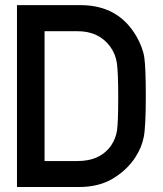

<svg xmlns="http://www.w3.org/2000/svg" viewBox="-20 -731 637 751"><path d="M46.4 0.5V-710.9H295.4Q441.4 -710.9 512.2 -591.3Q538.6 -545.9 544.4 -506.3Q550.3 -466.8 550.3 -355Q550.3 -234.9 542.2 -194.6Q534.2 -154.3 510.3 -117.2Q478.5 -67.4 423.1 -33.4Q367.7 0.5 288.6 0.5ZM154.3 -608.9V-101.1H283.7Q372.6 -101.1 415.5 -163.1Q433.1 -189.9 437.7 -220.9Q442.4 -252 442.4 -351.1Q442.4 -446.8 437.3 -483.4Q432.1 -520 410.6 -549.3Q366.2 -608.9 283.7 -608.9Z"/></svg>

Font: Alte DIN 1451 Mittelschrift
Style: Regular
Weight: 400
Designer: Peter Wiegel
Foundry: Peter Wiegel
Version: Version 1.002 September 20, 2019